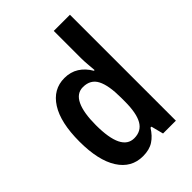

<svg xmlns="http://www.w3.org/2000/svg" viewBox="-223 -862 974 974"><g transform="rotate(-45 264.0 -375.0)"><path d="M217 10Q134 10 87.5 -63Q41 -136 41 -271Q41 -407 87.5 -480Q134 -553 215 -553Q259 -553 292 -532Q325 -511 347 -473H352Q350 -497 348 -520.5Q346 -544 346 -563V-760H462V0H370L353 -66H346Q323 -29 293 -9.5Q263 10 217 10ZM250 -86Q301 -86 324.5 -127Q348 -168 348 -252V-279Q348 -367 325.5 -410.5Q303 -454 249 -454Q204 -454 181.5 -407Q159 -360 159 -271Q159 -86 250 -86Z"/></g></svg>

Font: Noto Sans Condensed SemiBold
Style: Regular
Weight: 600
Width: 3
Designer: Monotype Design Team
Foundry: Monotype Imaging Inc.
Version: Version 2.013; ttfautohint (v1.8.4.7-5d5b)